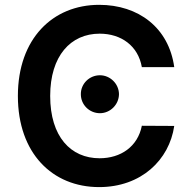

<svg xmlns="http://www.w3.org/2000/svg" viewBox="-20 -757 784 787"><path d="M561.4 -481.9H694.2C671.9 -643.5 547.6 -737.2 386.4 -737.2C196.4 -737.2 53.3 -598.7 53.3 -363.6C53.3 -128.9 194.6 9.9 386.4 9.9C559.3 9.9 674 -101.9 694.2 -240.8L561.4 -241.5C544.7 -156.2 475.1 -108.3 388.1 -108.3C270.2 -108.3 185.7 -196.7 185.7 -363.6C185.7 -527.7 269.5 -619 388.5 -619C476.9 -619 546.2 -568.9 561.4 -481.9ZM311.4 -371.1C311.1 -327.8 346.2 -293 389.6 -293C431.5 -293 467.3 -327.8 467.7 -371.1C467.3 -413.7 431.5 -448.5 389.6 -448.5C346.2 -448.5 311.1 -413.7 311.4 -371.1Z"/></svg>

Font: Margiela Sans Semi Bold
Style: Regular
Weight: 600
Designer: Stefan Endress, Andreas Faust
Version: Version 1.100;FEAKit 1.0